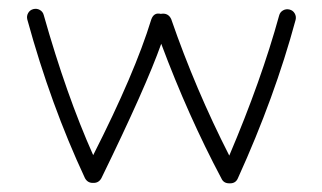

<svg xmlns="http://www.w3.org/2000/svg" viewBox="-20 -413 744 443"><path d="M196 9H194Q182 9 176 -2Q97 -171 43 -368Q41 -376 45 -383Q49 -390 57 -392Q65 -394 72 -390Q79 -386 81 -378Q133 -194 195 -55Q291 -244 329 -368Q335 -385 351 -381Q368 -384 375 -369Q431 -207 509 -54Q583 -228 624 -377Q626 -385 633 -389Q640 -393 648 -391Q656 -389 660 -382Q664 -375 662 -367Q614 -189 529 -2Q524 10 511 10H509Q496 10 491 -1Q414 -146 352 -312Q317 -213 214 -2Q208 9 196 9Z"/></svg>

Font: Hoogli Light
Style: Regular
Weight: 300
Designer: Anand Singh Naorem
Foundry: Brand New Type
Version: Version 1.00 b007